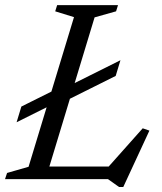

<svg xmlns="http://www.w3.org/2000/svg" viewBox="-20 -696 628 746"><path d="M347.5 -628.5 157 0H-0.5L7.5 -24L91 -48L267.5 -629.5L194.5 -652L202 -676H438.5L431 -652ZM389 -34 534.5 -197.5 560.5 -188.5 459 30.5H442.5L399.5 0H110L126 -49H431.5ZM448 -462 429.5 -401 227 -300 188 -292.5 44.5 -221 63 -282 205.5 -353 242.5 -359.5Z"/></svg>

Font: Newsreader 16pt 16pt
Style: Italic
Weight: 400
Italic angle: -17°
Version: Version 1.003